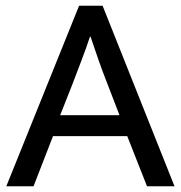

<svg xmlns="http://www.w3.org/2000/svg" viewBox="-20 -650 630 670"><path d="M256 -630H338L589 0H493L424 -175H165L97 0H2ZM190 -248H397L355 -357Q338 -400 324 -440Q310 -480 296 -522H294Q280 -480 265 -441Q250 -402 233 -357Z"/></svg>

Font: Mukta Malar
Style: Regular
Weight: 400
Designer: Aadarsh Rajan, Girish Dalvi, Yashodeep Gholap
Foundry: Ek Type
Version: Version 2.538;PS 1.000;hotconv 16.6.51;makeotf.lib2.5.65220;